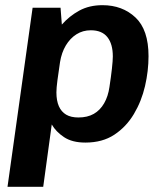

<svg xmlns="http://www.w3.org/2000/svg" viewBox="-20 -541 632 742"><path d="M9 181 106 -511H214L219 -446Q248 -479 286.5 -500Q325 -521 376 -521Q453 -521 503.5 -473.5Q554 -426 554 -324Q554 -267 540.5 -208.5Q527 -150 497.5 -100.5Q468 -51 422 -20.5Q376 10 310 10Q259 10 227.5 -11Q196 -32 180 -60L147 181ZM283 -87Q318 -87 342.5 -101Q367 -115 382.5 -142Q398 -169 403 -205Q409 -244 412.5 -275.5Q416 -307 416 -323Q416 -371 395 -397.5Q374 -424 331 -424Q300 -424 275.5 -408.5Q251 -393 234.5 -365.5Q218 -338 212 -301Q206 -261 202 -231Q198 -201 198 -184Q198 -152 207.5 -130.5Q217 -109 235.5 -98Q254 -87 283 -87Z"/></svg>

Font: Chivo SemiBold
Style: Italic
Weight: 600
Italic angle: -8.05°
Designer: Hector Gatti
Foundry: Omnibus-Type
Version: Version 2.002